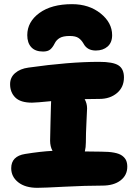

<svg xmlns="http://www.w3.org/2000/svg" viewBox="-20 -921 650 928"><path d="M328.1 -900.9Q410.2 -900.9 466.1 -856.2Q522 -811.5 522 -751Q522 -715.3 500 -696Q478 -676.8 442.9 -676.8Q401.4 -676.8 383.8 -710Q373.5 -728 359.4 -737.5Q345.2 -747.1 316.9 -747.1Q285.2 -747.1 268.8 -737.5Q252.4 -728 244.1 -710.9Q234.4 -691.4 222.4 -681.6Q210.4 -671.9 188 -671.9Q150.4 -671.9 131.1 -692.9Q111.8 -713.9 111.8 -751Q111.8 -815.4 170.4 -858.2Q229 -900.9 328.1 -900.9ZM160.2 -13.2Q102.1 -13.2 68.1 -40Q34.2 -66.9 34.2 -107.9Q34.2 -166 101.1 -176.8Q176.8 -189 233.9 -191.9Q222.2 -212.9 222.2 -241.2Q222.2 -272.9 224.1 -329.1Q226.1 -385.3 226.1 -405.8Q226.1 -424.3 227.1 -432.1Q153.8 -424.8 134.8 -424.8Q79.1 -424.8 54 -449.7Q28.8 -474.6 28.8 -514.2Q28.8 -546.9 53.2 -567.9Q77.6 -588.9 117.2 -594.2Q314 -622.1 459 -622.1Q526.4 -622.1 552.7 -605Q579.1 -587.9 579.1 -546.9Q579.1 -499.5 545.4 -471.2Q511.7 -442.9 460.9 -442.9Q447.8 -442.9 423.6 -442.4Q399.4 -441.9 389.2 -441.9Q400.9 -420.9 400.9 -397Q400.9 -386.2 397.9 -330.8Q395 -275.4 395 -232.9Q395 -209.5 390.1 -189Q413.1 -188 469.2 -188Q506.8 -188 532.2 -183.1Q557.6 -178.2 571 -168Q584.5 -157.7 589.8 -145.3Q595.2 -132.8 595.2 -115.2Q595.2 -74.2 562.7 -49.1Q530.3 -23.9 474.1 -23.9Q394.5 -23.9 292.7 -18.6Q190.9 -13.2 160.2 -13.2Z"/></svg>

Font: Shantell Sans Irregular Bouncy
Style: Regular
Weight: 800
Designer: Stephen Nixon, Anya Danilova, Shantell Martin
Foundry: Arrow Type
Version: Version 1.006;[9816181b4]